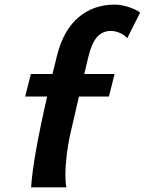

<svg xmlns="http://www.w3.org/2000/svg" viewBox="-20 -803 621 823"><path d="M112.3 -485.8H205.1L224.6 -565.4Q251.5 -672.9 315.7 -728Q379.9 -783.2 471.7 -783.2Q498.5 -783.2 530.3 -773.2Q562 -763.2 580.6 -749L525.4 -639.2Q513.7 -653.3 493.7 -661.9Q473.6 -670.4 455.1 -670.4Q419.4 -670.4 396.2 -644.5Q373 -618.7 358.9 -560.1L341.3 -485.8H471.2L446.8 -389.2H318.4L283.7 -238.8Q272.5 -190.9 266.4 -141.6Q260.3 -92.3 260.3 -53.7Q260.3 -20.5 264.6 0H113.3Q121.1 -123.5 182.1 -389.2H87.9Z"/></svg>

Font: Lesson One
Style: Bold Italic
Weight: 700
Italic angle: -14°
Designer: But Ko, Victor Gaultney, Annie Olsen, Julie Remington, Don Collingsworth, Eric Hays, Becca Hirsbrunner
Version: Version 1.100